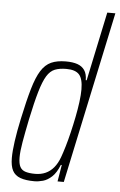

<svg xmlns="http://www.w3.org/2000/svg" viewBox="-54 -781 518 827"><g transform="rotate(5 205.5 -367.5)"><path d="M126 8Q89 8 65.5 -0.5Q42 -9 31.5 -29Q21 -49 21 -84Q21 -113 27 -156Q33 -199 45 -255Q62 -335 77 -386.5Q92 -438 110 -466.5Q128 -495 153.5 -506.5Q179 -518 217 -518Q247 -518 267 -511Q287 -504 298 -488Q309 -472 309 -445H313L376 -743H411L253 0H226L238 -72H234Q220 -37 201.5 -20Q183 -3 163.5 2.5Q144 8 126 8ZM127 -24Q152 -24 172 -33Q192 -42 207 -60Q222 -78 232 -105Q239 -124 247.5 -152.5Q256 -181 264 -214.5Q272 -248 279 -283Q286 -318 290 -349Q294 -380 294 -403Q294 -449 277.5 -467.5Q261 -486 222 -486Q192 -486 172 -478Q152 -470 137.5 -446.5Q123 -423 109.5 -377Q96 -331 80 -255Q68 -196 61 -155.5Q54 -115 54 -89Q54 -62 61.5 -48Q69 -34 85.5 -29Q102 -24 127 -24Z"/></g></svg>

Font: Saira ExtraCondensed Thin
Style: Italic
Weight: 250
Width: 2
Italic angle: -12°
Designer: Hector Gatti with collaboration of the Omnibus-Type team
Foundry: Omnibus-Type
Version: Version 1.101